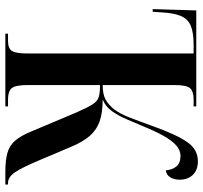

<svg xmlns="http://www.w3.org/2000/svg" viewBox="-41 -719 760 718"><g transform="rotate(90 339.0 -360.0)"><path d="M106 0V-10H133Q161 -10 170.5 -24.5Q180 -39 180 -84V-704H146Q101 -704 75.5 -693Q50 -682 39 -654.5Q28 -627 26 -579L24 -551H14L19 -714H378V-704H351Q323 -704 310.5 -691.5Q298 -679 298 -631V-364Q333 -364 352.5 -375Q372 -386 389 -407Q405 -428 419 -463.5Q433 -499 453 -555Q484 -641 511.5 -680.5Q539 -720 583 -720Q616 -720 634 -701Q652 -682 652 -652Q652 -631 643 -616.5Q634 -602 617 -600Q615 -624 602.5 -639.5Q590 -655 563 -655Q547 -655 531.5 -645Q516 -635 498 -608Q480 -581 458 -529Q442 -491 427.5 -457Q413 -423 395.5 -398.5Q378 -374 352 -364Q400 -364 432.5 -353Q465 -342 487.5 -316.5Q510 -291 529 -246L578 -130Q606 -63 624 -36.5Q642 -10 664 -10H670V0H624Q580 0 552.5 -7.5Q525 -15 506.5 -36Q488 -57 472 -96L400 -267Q382 -308 370 -326.5Q358 -345 342 -349.5Q326 -354 298 -354V-85Q298 -36 310.5 -23Q323 -10 351 -10H378V0Z"/></g></svg>

Font: Noto Serif Display ExtraCondensed SemiBold
Style: Regular
Weight: 600
Width: 2
Designer: Monotype Design Team
Foundry: Monotype Imaging Inc.
Version: Version 2.009